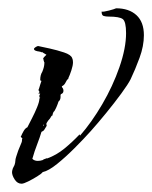

<svg xmlns="http://www.w3.org/2000/svg" viewBox="-20 -450 367 463"><path d="M32 -7Q22 -7 15.5 -17Q9 -27 9 -35Q9 -38 11 -44Q12 -46 13 -48Q14 -50 15 -52Q17 -58 17 -62Q17 -66 19 -72Q21 -79 24 -87Q27 -95 31 -104Q33 -108 33 -111Q33 -115 34 -117H33Q30 -120 30 -121L31 -122Q33 -127 37 -134Q41 -141 46 -143Q50 -151 57 -164.5Q64 -178 69.5 -191.5Q75 -205 75 -212L77 -215H75V-220L77 -224L72 -225L75 -227V-229Q73 -231 73 -233Q73 -235 74 -236L77 -246L80 -255Q77 -255 77 -258Q77 -269 82 -277Q87 -289 87 -298V-300Q86 -300 86 -302L85 -305V-307Q84 -307 84 -308Q84 -310 87 -313L92 -318Q88 -320 87 -321Q83 -323 82 -324V-325Q80 -323 78 -325L73 -326Q71 -326 66.5 -327.5Q62 -329 62 -332Q62 -334 66 -336.5Q70 -339 72 -339Q82 -337 100 -333Q118 -329 134.5 -323.5Q151 -318 154 -310Q156 -306 156 -300Q156 -292 152 -280Q148 -268 145 -262Q145 -258 141 -258H142Q140 -254 137 -249Q134 -244 129 -242L130 -239Q133 -236 133 -231Q133 -225 127 -223L126 -221V-216Q126 -209 121 -205Q120 -201 116 -191.5Q112 -182 109 -180L107 -175V-174Q107 -171 105 -171L104 -170Q101 -164 96 -159Q94 -156 92.5 -153.5Q91 -151 93 -147H92Q92 -144 91 -144Q89 -141 87 -137.5Q85 -134 80 -132Q78 -125 75.5 -118Q73 -111 70 -103Q63 -85 58 -67Q63 -62 71 -62Q74 -62 77 -62.5Q80 -63 83 -64Q85 -66 89 -67Q93 -69 94 -68Q116 -76 135 -91.5Q154 -107 172 -126L173 -123Q201 -155 226.5 -198.5Q252 -242 268 -288Q284 -334 284 -370Q284 -398 276 -404Q268 -410 242 -410Q235 -410 230 -411.5Q225 -413 225 -422Q229 -421 242.5 -424.5Q256 -428 260 -430Q291 -430 309 -413.5Q327 -397 327 -365Q327 -339 316.5 -310.5Q306 -282 295 -259Q289 -247 272.5 -224.5Q256 -202 236 -177.5Q216 -153 199 -134Q182 -115 160 -93Q138 -71 117.5 -54.5Q97 -38 83 -35Q80 -31 69.5 -24.5Q59 -18 48 -12.5Q37 -7 32 -7ZM84 -146Q84 -147 84.5 -147Q85 -147 85 -147L86 -148L85 -150Q84 -148 84 -146Z"/></svg>

Font: Water Brush
Style: Regular
Weight: 400
Designer: Robert E. Leuschke
Foundry: Robert E. Leuschke
Version: Version 1.010; ttfautohint (v1.8.4.7-5d5b)